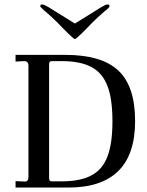

<svg xmlns="http://www.w3.org/2000/svg" viewBox="-20 -844 663 864"><path d="M50 0V-29L93 -27Q108 -27 108 -49V-548Q108 -569 89 -569L50 -567V-597H275Q437 -597 512.5 -526.5Q588 -456 588 -299Q588 0 287 0ZM213 -28H258Q342 -28 392 -55Q441 -81 463.5 -139.5Q486 -198 486 -298Q486 -399 464 -456Q442 -515 392 -542Q342 -569 258 -569H213Q201 -569 201 -556V-41Q201 -28 213 -28ZM287 -693 263 -717 240 -741Q217 -764 186 -791Q179 -796 169 -806Q161 -814 161 -816Q161 -824 170 -824Q178 -824 198 -812L317 -738L436 -812Q456 -824 464 -824Q473 -824 473 -816Q473 -813 466 -806Q458 -798 448 -791Q417 -764 394 -741L371 -717L347 -693Q321 -668 317 -668Q313 -668 287 -693Z"/></svg>

Font: UnnaRegular
Style: Regular
Weight: 400
Designer: Jorge de Buen Unna
Foundry: Omnibus-Type
Version: Version 2.008;hotconv 1.0.109;makeotfexe 2.5.65596